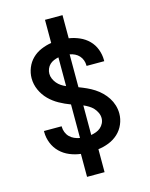

<svg xmlns="http://www.w3.org/2000/svg" viewBox="-137 -929 874 1122"><g transform="rotate(-15 300.0 -368.0)"><path d="M247 107V-32Q213 -36 180.5 -49.5Q148 -63 123.5 -87Q99 -111 86 -143.5Q73 -176 73 -210Q73 -212 73 -214Q73 -216 73 -217H180Q180 -217 180 -216Q180 -215 180 -214Q180 -197 186.5 -180.5Q193 -164 205 -152Q217 -140 233 -133Q249 -126 266 -123V-326Q231 -339 198.5 -357Q166 -375 140 -401Q114 -427 98.5 -461.5Q83 -496 83 -533Q83 -565 95.5 -596Q108 -627 131 -649.5Q154 -672 184.5 -685Q215 -698 247 -703V-843H353V-703Q386 -698 417 -684.5Q448 -671 471.5 -647.5Q495 -624 507 -592Q519 -560 519 -527Q519 -525 519 -523Q519 -521 519 -520H412Q412 -520 412 -521Q412 -522 412 -523Q412 -539 406.5 -554.5Q401 -570 390 -582Q379 -594 364.5 -601Q350 -608 334 -611V-412Q358 -403 381 -392.5Q404 -382 425 -368.5Q446 -355 464.5 -337Q483 -319 496.5 -298Q510 -277 517.5 -252.5Q525 -228 525 -202Q525 -169 511.5 -137.5Q498 -106 473.5 -83.5Q449 -61 417.5 -48.5Q386 -36 353 -32V107ZM266 -437V-611Q251 -608 237 -602Q223 -596 212.5 -586Q202 -576 196 -561.5Q190 -547 190 -532Q190 -516 196.5 -501Q203 -486 213.5 -473.5Q224 -461 237.5 -452Q251 -443 266 -437ZM334 -123Q350 -126 365 -131.5Q380 -137 392 -147.5Q404 -158 411 -172.5Q418 -187 418 -203Q418 -220 410.5 -236Q403 -252 391.5 -264.5Q380 -277 365 -286Q350 -295 334 -302Z"/></g></svg>

Font: Iosevka SS04 Semibold Extended
Style: Regular
Weight: 600
Width: 7
Monospace: yes
Designer: Belleve Invis
Foundry: Belleve Invis
Version: Version 19.0.0; ttfautohint (v1.8.4)